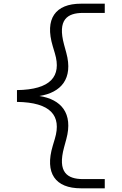

<svg xmlns="http://www.w3.org/2000/svg" viewBox="-20 -821 660 1041"><path d="M72 -268.5C254.5 -266 315 -194.5 277.5 -69L266 -30.5C221.5 118 279.5 200 419 200H548V150H430.5C344.5 150 290.5 113.5 327.5 -22.5L339.5 -66.5C378 -208 310.5 -282.5 193.5 -300.5C310.5 -319 378 -393.5 339.5 -534.5L327.5 -578.5C290.5 -714.5 344.5 -751 430.5 -751H548V-801H419C279.5 -801 221.5 -719 266 -570.5L277.5 -532C315 -406.5 254.5 -335 72 -332.5Z"/></svg>

Font: Monaspace Argon ExtraLight
Style: Regular
Weight: 200
Designer: Riley Cran & the Lettermatic Team
Foundry: Lettermatic
Version: Version 1.000 (Monaspace Argon)